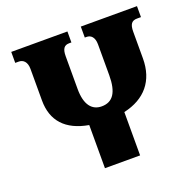

<svg xmlns="http://www.w3.org/2000/svg" viewBox="-126 -842 977 970"><g transform="rotate(-20 362.5 -357.0)"><path d="M407 -714V-655H417C439 -655 458 -639 458 -600V-434C458 -342 429 -299 369 -299C317 -299 284 -338 284 -423V-599C284 -639 296 -655 323 -655H335V-714H33V-655H52C75 -655 95 -639 95 -600V-430C95 -321 156 -253 277 -232V0H466V-233C582 -259 647 -335 647 -456V-599C647 -639 659 -655 688 -655H709V-714Z"/></g></svg>

Font: Noto Serif Georgian SemiCondensed Black
Style: Regular
Weight: 900
Width: 4
Designer: Monotype Design Team, Akaki Razmadze
Foundry: Google LLC
Version: Version 2.003